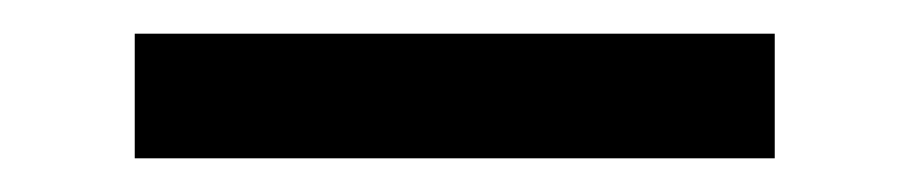

<svg xmlns="http://www.w3.org/2000/svg" viewBox="-20 -727 540 114"><path d="M440 -633H60V-707H440Z"/></svg>

Font: Iosevka Term Curly Semibold
Style: Regular
Weight: 600
Designer: Belleve Invis
Foundry: Belleve Invis
Version: Version 32.3.0